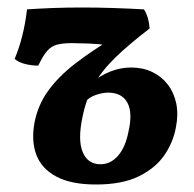

<svg xmlns="http://www.w3.org/2000/svg" viewBox="-20 -483 516 512"><path d="M236 9Q170 9 130.5 -12Q91 -33 77 -70Q63 -107 72 -156Q81 -203 108.5 -241Q136 -279 180 -313Q224 -347 279 -380L265 -363Q240 -366 214 -367Q188 -368 171 -368Q148 -368 132.5 -364Q117 -360 106 -347.5Q95 -335 82 -308Q64 -308 46.5 -312.5Q29 -317 19 -326Q31 -354 39.5 -388Q48 -422 52 -458Q80 -460 117.5 -461.5Q155 -463 198 -463Q243 -463 286 -461.5Q329 -460 364 -458Q377 -437 379 -407Q324 -365 287.5 -329.5Q251 -294 230.5 -257Q210 -220 200 -171Q187 -110 200.5 -77.5Q214 -45 248 -45Q275 -45 295 -68Q315 -91 323 -134Q334 -183 319.5 -209.5Q305 -236 268 -236Q254 -236 236 -230Q218 -224 207 -211L224 -262Q246 -281 273.5 -292Q301 -303 330 -303Q361 -303 386 -291Q411 -279 427.5 -257.5Q444 -236 450 -207Q456 -178 449 -143Q442 -104 418.5 -69.5Q395 -35 350.5 -13Q306 9 236 9Z"/></svg>

Font: Vollkorn SemiBold
Style: Italic
Weight: 600
Italic angle: -11°
Designer: Friedrich Althausen
Foundry: Friedrich Althausen
Version: Version 5.000